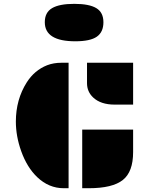

<svg xmlns="http://www.w3.org/2000/svg" viewBox="-20 -997 789 1017"><path d="M440.9 -664.6H685.1V-442.9H587.4Q513.7 -442.9 473.6 -480.5Q440.9 -511.2 440.9 -556.6ZM317.9 0Q238.8 0 177.2 -58.6Q123 -110.4 92.3 -196.3Q64 -275.4 64 -353Q64 -469.7 121.6 -560.5Q162.6 -625 229.5 -651.4Q263.7 -664.6 305.7 -664.6H343.3V0ZM415.5 -310.5H685.1V-191.4Q685.1 -86.9 630.9 -43.9Q576.2 0 450.2 0H415.5ZM378.9 -778.3Q217.3 -778.3 217.3 -879.4Q217.3 -931.2 255.9 -953.9Q294.4 -976.6 373.5 -976.6Q452.6 -976.6 490.2 -953.9Q527.8 -931.2 527.8 -879.2Q527.8 -827.1 492.9 -802.7Q458 -778.3 378.9 -778.3Z"/></svg>

Font: Plaster
Style: Regular
Weight: 400
Designer: Eben Sorkin
Foundry: Eben Sorkin
Version: Version 1.007